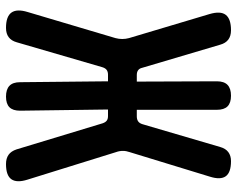

<svg xmlns="http://www.w3.org/2000/svg" viewBox="-95 -685 790 640"><g transform="rotate(90 300.0 -365.0)"><path d="M121 -26Q116 -8 104 1Q92 10 73 10Q35 10 22 -8Q9 -26 20 -62L107 -355Q110 -366 110 -377.5Q110 -389 107 -400L27 -668Q16 -705 29.5 -722.5Q43 -740 81 -740Q100 -740 112 -731Q124 -722 129 -704L206 -444Q208 -435 214 -430.5Q220 -426 230 -426H252L251 -693Q251 -717 263 -728.5Q275 -740 299 -740Q323 -740 334.5 -728.5Q346 -717 346 -693V-426H368Q378 -426 384.5 -430.5Q391 -435 394 -445L470 -704Q475 -722 487 -731Q499 -740 517 -740Q555 -740 567.5 -722.5Q580 -705 569 -670L487 -402Q483 -391 483 -379.5Q483 -368 487 -357L579 -61Q590 -26 577.5 -8Q565 10 527 10Q508 10 496 1.5Q484 -7 478 -25L391 -312Q388 -321 382.5 -325.5Q377 -330 367 -330H345L349 -37Q349 -13 337.5 -1.5Q326 10 302 10Q278 10 266 -1.5Q254 -13 254 -37L251 -330H229Q219 -330 213 -325.5Q207 -321 204 -311Z"/></g></svg>

Font: Maple Mono
Style: Bold
Weight: 700
Monospace: yes
Designer: subframe7536
Version: Version 7.200